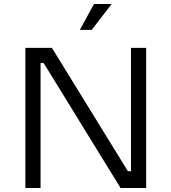

<svg xmlns="http://www.w3.org/2000/svg" viewBox="-20 -944 861 964"><path d="M107.4 0V-703.6H240.7L622.1 -84.5H637.7V-703.6H713.9V0H585.4L199.2 -627.4H183.6V0ZM451.7 -923.8H540.5L440.4 -793.9H380.9Z"/></svg>

Font: Metrophobic
Style: Regular
Weight: 400
Designer: Vernon Adams
Foundry: Vernon Adams
Version: Version 3.200; ttfautohint (v1.8.4.7-5d5b);gftools[0.9.23]